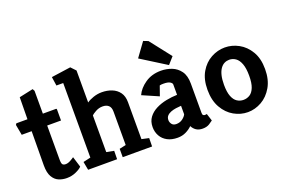

<svg xmlns="http://www.w3.org/2000/svg" viewBox="-96 -1057 2047 1382"><g transform="rotate(-20 927.0 -366.5)"><path d="M217 4Q184 4 155.5 -8Q127 -20 109 -51Q91 -82 91 -138L93 -400H17L2 -481L9 -491H94L96 -659L203 -682L212 -666V-491H313Q318 -491 318 -485V-400H212V-139Q212 -108 220 -100.5Q228 -93 243 -93Q260 -93 280 -104Q300 -115 309 -122L334 -41Q321 -26 288 -11Q255 4 217 4Z M380 0 368 -64 425 -77V-648H373L363 -716L511 -737L546 -700V-455Q565 -469 597 -480Q629 -491 662 -491Q704 -491 739 -477Q774 -463 795 -434Q816 -405 816 -359V-76L871 -64L870 0H645V-64L695 -75V-331Q695 -363 678.5 -378Q662 -393 633 -393Q604 -393 578.5 -378.5Q553 -364 546 -356V-75L603 -64L602 0Z M1066 4Q1020 4 987.5 -13.5Q955 -31 938 -61.5Q921 -92 921 -129Q921 -173 943.5 -203Q966 -233 1002.5 -251.5Q1039 -270 1082 -278.5Q1125 -287 1166 -288V-367Q1166 -378 1150.5 -387.5Q1135 -397 1101 -397Q1093 -397 1085 -396.5Q1077 -396 1072 -394L1046 -320L922 -374Q943 -421 994 -456Q1045 -491 1115 -491Q1158 -491 1197 -476Q1236 -461 1261.5 -426Q1287 -391 1287 -330V-105Q1287 -92 1292.5 -87.5Q1298 -83 1305 -83Q1310 -83 1314.5 -84Q1319 -85 1320 -85L1338 -29Q1331 -23 1310 -9.5Q1289 4 1258 4Q1228 4 1208.5 -9Q1189 -22 1178 -44Q1158 -24 1129.5 -10Q1101 4 1066 4ZM1090 -92Q1118 -92 1138.5 -107.5Q1159 -123 1166 -139V-204Q1147 -203 1126 -200Q1105 -197 1086.5 -190Q1068 -183 1056.5 -170.5Q1045 -158 1045 -138Q1045 -121 1056 -106.5Q1067 -92 1090 -92ZM1185 -509 992 -630 1069 -736 1105 -722 1231 -561Z M1604 4Q1549 4 1498.5 -24.5Q1448 -53 1416 -109Q1384 -165 1384 -246Q1384 -327 1416 -381.5Q1448 -436 1498.5 -463.5Q1549 -491 1604 -491Q1659 -491 1709.5 -463.5Q1760 -436 1792.5 -381.5Q1825 -327 1825 -246Q1825 -165 1792.5 -109Q1760 -53 1709.5 -24.5Q1659 4 1604 4ZM1604 -90Q1631 -90 1653 -104Q1675 -118 1688 -151Q1701 -184 1701 -240Q1701 -297 1688 -331.5Q1675 -366 1653 -381.5Q1631 -397 1604 -397Q1585 -397 1567.5 -388.5Q1550 -380 1536.5 -361Q1523 -342 1515.5 -312Q1508 -282 1508 -240Q1508 -184 1521 -151Q1534 -118 1556 -104Q1578 -90 1604 -90Z"/></g></svg>

Font: Kreon Light
Style: Regular
Weight: 300
Designer: Julia Petretta
Foundry: Julia Petretta and Eli Heuer
Version: Version 2.002